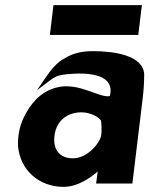

<svg xmlns="http://www.w3.org/2000/svg" viewBox="-20 -704 581 747"><path d="M230 -476C204 -464 176 -430 158 -403L124 -353L173 -390C190 -403 202 -410 223 -413C258 -418 432 -438 408 -333C408 -331 407 -328 391 -330C360 -334 305 -363 259 -367C237 -369 219 -369 198 -363C135 -346 97 -298 72 -246C56 -212 49 -176 50 -137C58 -41 133 23 227 23C281 23 331 -11 360 -37L354 10H495L535 -320C539 -354 541 -384 541 -415C537 -490 421 -505 341 -505C292 -505 258 -494 230 -476ZM264 -88C213 -88 185 -121 192 -176C199 -236 244 -267 297 -267C334 -267 366 -247 373 -235C375 -219 376 -198 374 -179C371 -151 322 -88 264 -88ZM532 -684H188L174 -568H518Z"/></svg>

Font: Bluebird
Style: SfBdNrwObl
Weight: 700
Designer: Jasper
Foundry: Cannot Into Space Fonts
Version: Version 0.98